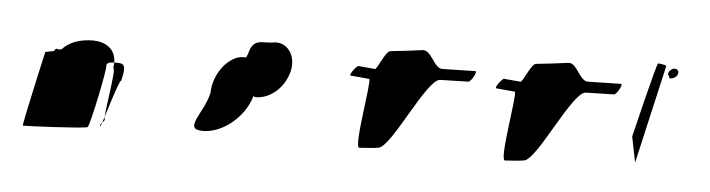

<svg xmlns="http://www.w3.org/2000/svg" viewBox="-33 -443 2046 553"><g transform="rotate(5 990.5 -167.0)"><path d="M90 -215C89 -212 41 1 44 2C48 3 220 -5 230 -10C237 -14 274 -194 268 -192C270 -202 283 -202 300 -202C321 -202 325 -194 315 -152C307 -152 269 -12 266 -16C262 -24 281 -31 277 -38C272 -43 299 -186 289 -186C298 -241 260 -259 226 -260C185 -260 155 -248 136 -227C123 -222 121 -234 115 -220Z M574 -138C560 -78 502 -28 562 -28C618 -28 680 -78 698 -140C712 -201 712 -250 660 -250C621 -250 575 -200 574 -138ZM672 -260C646 -208 664 -153 704 -138C746 -138 787 -172 799 -222C809 -265 784 -304 745 -300C709 -293 684 -310 672 -260Z M971 -224 1026 -219C1034 -212 997 -18 1015 -19C1023 -20 1056 -21 1070 -24C1107 -30 1190 -230 1229 -234L1311 -236C1319 -236 1336 -268 1329 -268L1235 -266C1209 -263 1198 -319 1172 -315C1151 -312 1101 -306 1080 -304C1066 -304 1045 -244 1039 -249L994 -253C990 -258 967 -228 971 -224Z M1392 -224 1447 -219C1455 -212 1418 -18 1436 -19C1444 -20 1477 -21 1491 -24C1528 -30 1611 -230 1650 -234L1732 -236C1740 -236 1757 -268 1750 -268L1656 -266C1630 -263 1619 -319 1593 -315C1572 -312 1522 -306 1501 -304C1487 -304 1466 -244 1460 -249L1415 -253C1411 -258 1388 -228 1392 -224Z M1795 -120C1795 -120 1810 -44 1810 -46L1875 -330C1876 -334 1853 -336 1851 -336C1847 -336 1796 -124 1795 -120ZM1883 -312C1881 -302 1881 -314 1888 -296C1899 -296 1909 -302 1911 -312C1913 -319 1908 -325 1900 -325C1893 -325 1885 -319 1883 -312Z"/></g></svg>

Font: pokerface
Style: oblique
Weight: 400
Version: Version 1